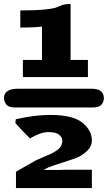

<svg xmlns="http://www.w3.org/2000/svg" viewBox="-33 -791 547 974"><path d="M-13 -293Q-13 -341 60 -341H431Q493 -341 494 -293Q494 -275 482 -260.5Q470 -246 440 -246H41Q10 -246 -1.5 -261.5Q-13 -277 -13 -293ZM47 -186Q142 -208 222 -208Q336 -208 384.5 -169Q433 -130 433 -78Q433 -48 408 -24.5Q383 -1 354 10Q325 21 278.5 35.5Q232 50 213 58L188 71H270Q274 71 284 70.5Q294 70 299 70H433V163H48V80L150 22Q162 16 186.5 6Q211 -4 224 -10Q237 -16 252 -26Q267 -36 274 -47Q284 -62 283 -80Q282 -96 265.5 -108.5Q249 -121 212 -121Q174 -121 119 -89Q70 -137 45 -167ZM70 -651V-738Q148 -738 195.5 -743Q243 -748 256 -754.5Q269 -761 285 -766Q301 -771 325 -771V-487H413V-400H83V-487H180V-656Q135 -651 70 -651Z"/></svg>

Font: Coval
Style: Heavy
Weight: 900
Foundry: Context Ltd
Version: Version 001.000